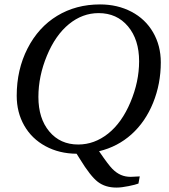

<svg xmlns="http://www.w3.org/2000/svg" viewBox="-20 -682 762 864"><path d="M55.2 -251Q55.2 -368.7 104 -464.1Q152.8 -559.6 237.3 -610.8Q321.8 -662.1 430.2 -662.1Q508.8 -662.1 571.5 -629.2Q634.3 -596.2 668.9 -536.4Q703.6 -476.6 703.6 -401.4Q703.6 -304.7 668.9 -219.2Q634.3 -133.8 571.8 -77.6Q509.3 -21.5 425.8 -1.5Q467.3 59.6 485.8 78.1Q504.4 96.7 524.2 105.2Q543.9 113.8 568.4 113.8L608.9 111.8L603 144Q590.8 148.9 558.8 155.5Q526.9 162.1 503.9 162.1Q454.1 162.1 420.4 136.5Q386.7 110.8 339.4 33.2L324.7 9.8Q246.6 9.3 184.8 -24.2Q123 -57.6 89.1 -116.9Q55.2 -176.3 55.2 -251ZM606 -406.2Q606 -503.9 555.9 -563.5Q505.9 -623 423.8 -623Q351.1 -623 290.3 -573.5Q229.5 -523.9 191.2 -431.6Q152.8 -339.4 152.8 -245.6Q152.8 -148.9 201.9 -90.3Q251 -31.7 332 -31.7Q404.8 -31.7 466.6 -80.8Q528.3 -129.9 567.1 -222.2Q606 -314.5 606 -406.2Z"/></svg>

Font: Tinos
Style: Italic
Weight: 400
Italic angle: -16.333°
Designer: Steve Matteson
Foundry: Monotype Imaging Inc.
Version: Version 1.32